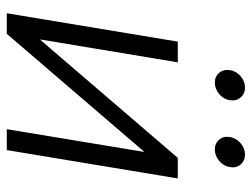

<svg xmlns="http://www.w3.org/2000/svg" viewBox="-110 -648 758 579"><g transform="rotate(90 269.5 -359.0)"><path d="M433.1 0H370.1L438.5 -413.6H437.5L82.5 0H20.5L106 -515.6H168.5L99.6 -101.6H101.1L456.5 -515.6H518.6ZM229.5 -627.4Q210.9 -627.4 200 -640.6Q189 -653.8 191.9 -672.9Q194.8 -691.9 210.2 -705.1Q225.6 -718.3 244.6 -718.3Q263.2 -718.3 274.4 -705.1Q285.6 -691.9 282.7 -672.9Q279.8 -653.8 264.2 -640.6Q248.5 -627.4 229.5 -627.4ZM431.6 -627.4Q412.6 -627.4 401.6 -640.6Q390.6 -653.8 393.6 -672.9Q397 -691.9 412.4 -705.1Q427.7 -718.3 446.3 -718.3Q465.3 -718.3 476.6 -705.1Q487.8 -691.9 484.4 -672.9Q481.4 -653.8 465.8 -640.6Q450.2 -627.4 431.6 -627.4Z"/></g></svg>

Font: Inter Display Light
Style: Italic
Weight: 300
Italic angle: -9.39999°
Designer: Rasmus Andersson
Foundry: rsms
Version: Version 4.000;git-a52131595